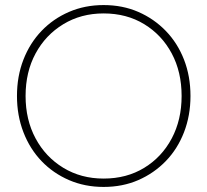

<svg xmlns="http://www.w3.org/2000/svg" viewBox="-20 -729 819 758"><path d="M81 -350Q81 -445 120.5 -518Q160 -591 230 -633.5Q300 -676 389 -676Q480 -676 549.5 -633.5Q619 -591 658 -518Q697 -445 697 -350Q697 -256 658 -182.5Q619 -109 549.5 -66.5Q480 -24 389 -24Q300 -24 230 -66.5Q160 -109 120.5 -182.5Q81 -256 81 -350ZM47 -350Q47 -273 72.5 -207Q98 -141 144 -93Q190 -45 252.5 -18Q315 9 389 9Q464 9 526 -18Q588 -45 634.5 -93Q681 -141 706.5 -207Q732 -273 732 -350Q732 -428 706.5 -493.5Q681 -559 634.5 -607Q588 -655 526 -682Q464 -709 389 -709Q315 -709 252.5 -682Q190 -655 144 -607Q98 -559 72.5 -493.5Q47 -428 47 -350Z"/></svg>

Font: Jost ExtraLight
Style: Regular
Weight: 250
Version: Version 3.710